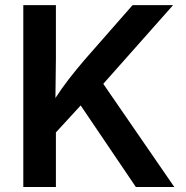

<svg xmlns="http://www.w3.org/2000/svg" viewBox="-20 -748 743 768"><path d="M73.2 0V-727.5H203.6V-511.7L201.7 -356Q227.1 -395 255.4 -431.6Q283.7 -468.3 319.3 -509.8L510.3 -727.5H672.4L393.1 -412.6L677.2 0H523.4L302.7 -326.2L203.6 -218.3V0Z"/></svg>

Font: Inter-SemiBold
Style: Regular
Weight: 600
Designer: Rasmus Andersson
Foundry: rsms
Version: Version 4.000;git-a52131595